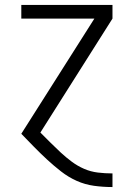

<svg xmlns="http://www.w3.org/2000/svg" viewBox="-20 -540 540 775"><path d="M433 215Q396 215 359.5 210Q323 205 289.5 190Q256 175 226.5 152Q197 129 170 104Q143 79 117.5 53Q92 27 66 0L361 -465H66V-520H434V-465L143 -5Q163 15 183.5 35.5Q204 56 225 75.5Q246 95 269.5 112.5Q293 130 319.5 141.5Q346 153 375 156.5Q404 160 433 160H434V215Z"/></svg>

Font: Iosevka SS04 Light
Style: Regular
Weight: 300
Monospace: yes
Designer: Belleve Invis
Foundry: Belleve Invis
Version: Version 19.0.0; ttfautohint (v1.8.4)